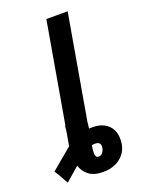

<svg xmlns="http://www.w3.org/2000/svg" viewBox="-230 -835 866 1133"><g transform="rotate(-20 203.5 -268.5)"><path d="M96.2 -119.6Q107.4 -116.2 120.4 -115Q133.3 -113.8 147.7 -113.8Q162.1 -113.8 176.5 -115.2Q190.9 -116.7 204.6 -117.9Q218.3 -119.1 229.5 -119.6Q229.5 -101.6 227.5 -82.8Q225.6 -64 221.9 -45.4Q218.3 -26.9 214.6 -8.3Q210.9 10.3 207.8 28.8Q204.6 47.4 202.6 65.9Q201.7 73.2 201.2 85.7Q200.7 98.1 204.6 108.2Q208.5 118.2 221.2 118.7Q236.8 119.1 247.3 104.7Q257.8 90.3 259.3 76.2Q262.2 61 255.4 50.8Q248.5 40.5 232.4 39.6Q205.6 37.6 179.7 51.3Q153.8 64.9 130.6 84.7Q107.4 104.5 89.4 120.6L-2.4 200.2Q-9.3 189.5 -15.6 178.2Q-22 167 -28.1 155.8Q-34.2 144.5 -40.5 133.8Q-46.9 123 -54.7 112.3L79.1 0.5Q115.7 -27.8 159.9 -43Q204.1 -58.1 250 -57.1Q290 -56.2 319.1 -40.5Q348.1 -24.9 363.3 3.7Q378.4 32.2 376.5 73.2Q375 118.2 352.5 149.9Q330.1 181.6 293.9 197.8Q257.8 213.9 213.9 212.9Q159.2 212.9 126.7 188Q94.2 163.1 82.3 121.8Q70.3 80.6 75.7 29.8Q77.6 15.1 79.8 0Q82 -15.1 84.5 -29.8Q86.9 -44.4 89.6 -59.6Q92.3 -74.7 94 -89.6Q95.7 -104.5 96.2 -119.6ZM342.3 -750 211.9 0H78.1L208.5 -750Z"/></g></svg>

Font: Roboto Condensed
Style: Bold Italic
Weight: 700
Italic angle: -12°
Designer: Christian Robertson
Foundry: Google
Version: Version 3.0